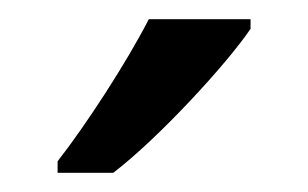

<svg xmlns="http://www.w3.org/2000/svg" viewBox="-20 -786 321 200"><path d="M241 -756V-766H135C112 -721 69 -655 40 -618V-606H98C145 -642 216 -719 241 -756Z"/></svg>

Font: Noto Sans Hebrew Droid
Style: Bold
Weight: 700
Designer: Monotype Design Team
Foundry: Monotype Imaging Inc.
Version: Version 1.100